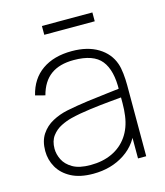

<svg xmlns="http://www.w3.org/2000/svg" viewBox="-108 -784 758 882"><g transform="rotate(-15 271.0 -343.5)"><path d="M227 15Q164 15 122.5 -7Q81 -29 60.5 -65Q40 -101 40 -143Q40 -190.5 60.8 -221.8Q81.5 -253 115 -271Q148.5 -289 187 -297Q234 -306.5 287.8 -313.8Q341.5 -321 387 -326Q432.5 -331 455 -334L440 -324Q442.5 -419.5 405.2 -466.2Q368 -513 274 -513Q206 -513 164.8 -482.8Q123.5 -452.5 107 -390L61 -402Q79 -477 134.8 -516Q190.5 -555 276 -555Q351 -555 401 -524.5Q451 -494 469 -442Q476 -422 479 -393.5Q482 -365 482 -338V0H443V-148L463 -147Q441.5 -70 377.5 -27.5Q313.5 15 227 15ZM225 -27Q283.5 -27 328.2 -48Q373 -69 400.8 -108.8Q428.5 -148.5 436 -204Q440 -232 440 -264Q440 -296 440 -310L462 -293Q435.5 -290.5 388.8 -286.2Q342 -282 290 -275.2Q238 -268.5 196 -258Q171.5 -252 145.5 -239Q119.5 -226 101.8 -202.5Q84 -179 84 -142Q84 -116 97 -89.5Q110 -63 140.8 -45Q171.5 -27 225 -27ZM414 -660H174V-702H414Z"/></g></svg>

Font: Manrope Variable Light
Style: Regular
Weight: 200
Designer: Mikhail Sharanda
Foundry: Mikhail Sharanda
Version: Version 4.505